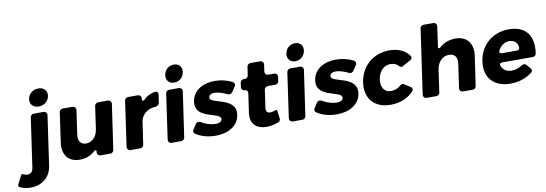

<svg xmlns="http://www.w3.org/2000/svg" viewBox="-171 -1274 5591 1965"><g transform="rotate(-10 2624.0 -292.0)"><path d="M270 -785C213 -785 167 -747 159 -693C151 -640 187 -602 244 -602C302 -602 347 -640 355 -693C363 -747 328 -785 270 -785ZM281 -539H179C162 -539 147 -525 144 -509L70 5C64 46 41 65 9 64C-8 64 -24 59 -39 51C-44 49 -52 50 -54 55L-102 148C-107 159 -104 171 -92 177C-61 193 -22 201 19 201C129 202 224 137 242 16L316 -499C319 -521 303 -539 281 -539Z M950 -539H848C831 -539 816 -525 813 -509L779 -273C769 -200 722 -146 656 -145C601 -145 572 -184 581 -248L617 -499C620 -521 604 -539 582 -539H480C463 -539 448 -525 445 -509L401 -199C383 -73 447 7 564 7C628 7 684 -15 727 -58C734 -65 749 -59 747 -50L746 -40C743 -18 758 0 780 0H883C899 0 915 -14 917 -30L985 -499C988 -521 972 -539 950 -539Z M1261 -539H1159C1142 -539 1127 -525 1124 -509L1057 -40C1054 -18 1069 0 1091 0H1194C1210 0 1226 -14 1228 -30L1264 -275C1264 -275 1265 -282 1266 -283C1285 -346 1342 -388 1420 -392C1435 -393 1458 -408 1460 -424L1472 -509C1476 -532 1462 -547 1438 -543C1391 -535 1349 -513 1315 -478C1308 -472 1293 -477 1294 -487L1296 -499C1299 -521 1283 -539 1261 -539Z M1678 -785C1625 -785 1582 -747 1574 -694C1566 -640 1599 -602 1652 -602C1705 -602 1748 -640 1756 -694C1764 -747 1731 -785 1678 -785ZM1654 -30 1722 -499C1725 -521 1709 -539 1687 -539H1586C1569 -539 1554 -525 1551 -509L1484 -40C1481 -18 1496 0 1518 0H1620C1636 0 1652 -14 1654 -30Z M2061 -547C1936 -547 1833 -487 1817 -376C1789 -187 2074 -228 2062 -149C2059 -124 2032 -112 1998 -112C1949 -112 1895 -128 1847 -158C1832 -167 1807 -164 1798 -150L1762 -95C1752 -79 1753 -62 1769 -51C1825 -13 1898 7 1977 7C2107 7 2213 -54 2229 -165C2257 -353 1968 -317 1978 -391C1982 -416 2006 -428 2037 -428C2075 -428 2122 -414 2172 -389C2187 -381 2208 -387 2217 -401L2254 -456C2266 -474 2260 -495 2241 -505C2187 -532 2125 -547 2061 -547Z M2625 -144C2603 -136 2583 -131 2568 -131C2536 -130 2520 -148 2526 -190L2552 -371C2555 -387 2571 -401 2587 -401H2667C2684 -401 2700 -415 2702 -431L2708 -475C2712 -497 2696 -515 2674 -515H2614C2592 -515 2576 -533 2579 -555L2589 -624C2592 -646 2576 -664 2554 -664H2453C2436 -664 2421 -650 2418 -634L2405 -544C2403 -528 2387 -514 2371 -514H2356C2340 -514 2324 -500 2322 -484L2315 -438C2312 -418 2327 -401 2347 -401C2368 -401 2382 -384 2379 -364L2350 -163C2334 -51 2401 8 2505 8C2548 8 2593 -2 2631 -18C2644 -23 2653 -39 2651 -53L2640 -134C2638 -142 2632 -147 2625 -144Z M2937 -785C2884 -785 2841 -747 2833 -694C2825 -640 2858 -602 2911 -602C2964 -602 3007 -640 3015 -694C3023 -747 2990 -785 2937 -785ZM2913 -30 2981 -499C2984 -521 2968 -539 2946 -539H2845C2828 -539 2813 -525 2810 -509L2743 -40C2740 -18 2755 0 2777 0H2879C2895 0 2911 -14 2913 -30Z M3320 -547C3195 -547 3092 -487 3076 -376C3048 -187 3333 -228 3321 -149C3318 -124 3291 -112 3257 -112C3208 -112 3154 -128 3106 -158C3091 -167 3066 -164 3057 -150L3021 -95C3011 -79 3012 -62 3028 -51C3084 -13 3157 7 3236 7C3366 7 3472 -54 3488 -165C3516 -353 3227 -317 3237 -391C3241 -416 3265 -428 3296 -428C3334 -428 3381 -414 3431 -389C3446 -381 3467 -387 3476 -401L3513 -456C3525 -474 3519 -495 3500 -505C3446 -532 3384 -547 3320 -547Z M3875 -545C3708 -545 3579 -434 3555 -268C3531 -104 3627 6 3793 6C3893 6 3977 -29 4034 -91C4049 -108 4044 -126 4025 -139L3962 -179C3952 -186 3933 -182 3925 -173C3897 -146 3862 -132 3822 -132C3755 -132 3717 -186 3729 -269C3740 -350 3794 -405 3861 -405C3900 -405 3930 -391 3951 -366C3956 -359 3972 -354 3980 -359L4069 -408C4087 -418 4093 -434 4082 -451C4041 -511 3968 -545 3875 -545Z M4561 -547C4495 -546 4437 -524 4392 -481C4385 -474 4370 -480 4372 -489L4402 -702C4405 -724 4390 -742 4368 -742H4265C4249 -742 4233 -728 4231 -712L4134 -40C4131 -18 4146 0 4168 0H4271C4287 0 4303 -14 4305 -30L4339 -266C4350 -340 4400 -394 4468 -394C4527 -394 4557 -355 4548 -292L4512 -40C4509 -18 4524 0 4546 0H4649C4665 0 4681 -14 4683 -30L4728 -340C4746 -466 4680 -547 4561 -547Z M5116 -545C4949 -545 4819 -435 4795 -268C4771 -104 4865 6 5041 6C5128 6 5204 -21 5265 -68C5281 -80 5281 -99 5268 -114L5230 -157C5221 -167 5200 -168 5189 -161C5153 -136 5113 -123 5075 -123C5022 -123 4985 -148 4969 -192C4962 -212 4973 -223 4994 -223H5313C5329 -223 5344 -236 5346 -252C5374 -432 5296 -545 5116 -545ZM4986 -348C5010 -395 5051 -425 5100 -425C5153 -425 5187 -394 5190 -344C5191 -324 5179 -316 5158 -316H5007C4986 -316 4976 -330 4986 -348Z"/></g></svg>

Font: Trueno
Style: RoundBdIt
Weight: 700
Designer: Julieta Ulanovsky, Jasper
Foundry: Julieta Ulanovsky, Cannot Into Space Fonts
Version: Version 3.001